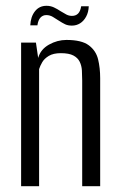

<svg xmlns="http://www.w3.org/2000/svg" viewBox="-20 -642 410 662"><path d="M52.8 0V-495H103.9L111.6 -442.3Q119.9 -471.8 148.8 -488.1Q177.7 -504.3 209 -504.3Q261.6 -504.3 286.3 -485.7Q311 -467.2 318.2 -437.5Q325.4 -407.7 325.4 -372.6V0H263.4V-364.4Q263.4 -382.1 262.4 -398.9Q261.4 -415.6 254.8 -429.1Q248.2 -442.6 233.1 -450.6Q218 -458.7 189.5 -458.7Q164 -458.7 148.3 -449.3Q132.7 -439.9 125.5 -427.3Q118.2 -414.7 114.8 -403.7V0ZM227.9 -553.7Q214.5 -553.7 204.8 -558.2Q195.2 -562.7 181.2 -571.8Q172.7 -577.4 162.3 -583.7Q151.8 -590 139.8 -590Q127.6 -590 119.5 -581.3Q111.4 -572.5 109 -554.7H84.4Q85.8 -584.6 100.7 -603.3Q115.5 -622 140.4 -622Q154.2 -622 165.9 -616.5Q177.7 -611 189.3 -603.2Q199.9 -596.5 208.9 -591.9Q217.9 -587.2 228.2 -587.2Q241.3 -587.2 249.3 -595.3Q257.2 -603.4 259.9 -620.4H286Q285.3 -599.9 277 -584.7Q268.8 -569.6 256.1 -561.6Q243.5 -553.7 227.9 -553.7Z"/></svg>

Font: Alumni Sans SC Thin
Style: Regular
Weight: 100
Designer: Robert E. Leuschke
Foundry: Robert E. Leuschke
Version: Version 1.018